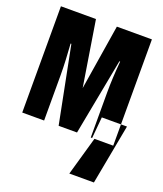

<svg xmlns="http://www.w3.org/2000/svg" viewBox="-138 -640 792 932"><g transform="rotate(20 258.0 -174.5)"><path d="M331 200 388 0H376L386 -110H516L458 200ZM15 0H128V-234Q128 -271 126 -311.5Q124 -352 121 -395H125L203 0H298L373 -395H377Q369 -304 369 -234V0H485V-549H304L250 -212L196 -549H15Z"/></g></svg>

Font: Noto Sans Mono Condensed Extra
Style: Regular
Weight: 800
Width: 3
Designer: Monotype Design Team
Foundry: Monotype Imaging Inc.
Version: Version 1.900